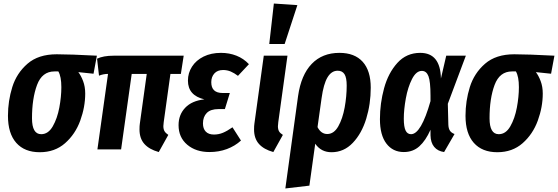

<svg xmlns="http://www.w3.org/2000/svg" viewBox="-20 -845 3156 1086"><path d="M25 -190Q25 -274 49.5 -352.5Q74 -431 135.5 -484.5Q197 -538 301 -538Q376 -538 528 -530L509 -428L423 -437Q438 -418 450 -386.5Q462 -355 462 -316Q462 -240 434 -163Q406 -86 348 -35Q290 16 205 16Q119 16 72 -37Q25 -90 25 -190ZM327 -352Q327 -412 310 -441H288Q218 -441 189.5 -364.5Q161 -288 161 -176Q161 -86 213 -86Q253 -86 278.5 -130.5Q304 -175 315.5 -236.5Q327 -298 327 -352Z M906 -154Q904 -138 904 -132Q904 -114 910.5 -103Q917 -92 932 -82L878 15Q824 0 796.5 -31Q769 -62 769 -113Q769 -134 771 -146L810 -427H725L665 0H531L591 -427Q565 -427 540 -417L529 -513Q564 -530 623 -530H1019L1003 -427H944Z M990 -137Q990 -196 1027.5 -235.5Q1065 -275 1136 -283Q1043 -305 1043 -389Q1043 -432 1066 -468Q1089 -504 1131.5 -525Q1174 -546 1230 -546Q1277 -546 1317.5 -530Q1358 -514 1388 -482L1326 -416Q1305 -432 1285 -440.5Q1265 -449 1242 -449Q1210 -449 1192.5 -429.5Q1175 -410 1175 -380Q1175 -319 1239 -319H1280L1252 -228H1216Q1171 -228 1149.5 -206Q1128 -184 1128 -147Q1128 -117 1144 -100.5Q1160 -84 1190 -84Q1217 -84 1241 -94Q1265 -104 1295 -125L1343 -50Q1309 -19 1263.5 -2Q1218 15 1165 15Q1088 15 1039 -26.5Q990 -68 990 -137Z M1554 -154Q1552 -136 1552 -131Q1552 -113 1558.5 -102Q1565 -91 1580 -82L1526 15Q1472 0 1444.5 -31Q1417 -62 1417 -113Q1417 -134 1419 -146L1472 -530H1606ZM1662 -816 1590 -596H1503L1529 -825Z M2077 -349Q2077 -257 2051.5 -173.5Q2026 -90 1975.5 -37Q1925 16 1855 16Q1796 16 1763 -32L1730 205L1594 221L1666 -302Q1683 -421 1743 -483.5Q1803 -546 1900 -546Q1986 -546 2031.5 -495.5Q2077 -445 2077 -349ZM1941 -361Q1941 -406 1928.5 -425.5Q1916 -445 1890 -445Q1855 -445 1832.5 -407.5Q1810 -370 1799 -290L1776 -126Q1796 -87 1831 -87Q1869 -87 1893.5 -130.5Q1918 -174 1929.5 -237Q1941 -300 1941 -361Z M2474 -401 2504 -530H2615L2513 -258L2516 -139Q2517 -117 2525.5 -105Q2534 -93 2551 -87L2492 15Q2456 10 2436 -14Q2416 -38 2415 -80V-111Q2388 -50 2352 -17.5Q2316 15 2264 15Q2202 15 2165.5 -33Q2129 -81 2129 -171Q2129 -260 2152.5 -346Q2176 -432 2227.5 -489Q2279 -546 2357 -546Q2471 -546 2474 -401ZM2264 -174Q2264 -128 2274 -107Q2284 -86 2305 -86Q2362 -86 2415 -273V-304Q2415 -384 2403.5 -414Q2392 -444 2366 -444Q2334 -444 2310.5 -398Q2287 -352 2275.5 -288.5Q2264 -225 2264 -174Z M2613 -190Q2613 -274 2637.5 -352.5Q2662 -431 2723.5 -484.5Q2785 -538 2889 -538Q2964 -538 3116 -530L3097 -428L3011 -437Q3026 -418 3038 -386.5Q3050 -355 3050 -316Q3050 -240 3022 -163Q2994 -86 2936 -35Q2878 16 2793 16Q2707 16 2660 -37Q2613 -90 2613 -190ZM2915 -352Q2915 -412 2898 -441H2876Q2806 -441 2777.5 -364.5Q2749 -288 2749 -176Q2749 -86 2801 -86Q2841 -86 2866.5 -130.5Q2892 -175 2903.5 -236.5Q2915 -298 2915 -352Z"/></svg>

Font: Fira Sans Compressed SemiBold
Style: Italic
Weight: 600
Width: 1
Italic angle: -8°
Designer: bBox Type GmbH & Carrois Corporate GbR & Edenspiekermann AG
Foundry: bBox Type GmbH & Carrois Corporate GbR & Edenspiekermann AG
Version: Version 4.301